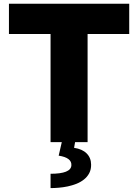

<svg xmlns="http://www.w3.org/2000/svg" viewBox="-20 -747 726 1009"><path d="M27 -568.2V-727.3H659.1V-568.2H440.3V0H374.6L369.3 29.8Q412.3 36.2 435.4 59.3Q458.5 82.4 458.8 117.9Q459.2 143.8 448.9 163.2Q438.6 182.5 421.3 196.2Q404.1 209.9 381.9 218.8Q359.7 227.6 335.9 232.6Q312.1 237.6 288.7 239.5Q265.3 241.5 245.7 241.5V166.2Q352.6 166.2 355.1 122.2Q358 81.7 288.4 71L304.7 0H245.7V-568.2Z"/></svg>

Font: Inter P Black
Style: Regular
Weight: 900
Designer: Rasmus Andersson
Foundry: rsms
Version: Version 3.018;git-588b23468